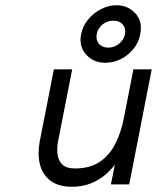

<svg xmlns="http://www.w3.org/2000/svg" viewBox="-20 -705 600 734"><path d="M255 9Q203 9 172.5 -14.5Q142 -38 132.5 -77Q123 -116 132 -165L186 -440H256L202 -165Q197 -139 200 -115Q203 -91 218.5 -76Q234 -61 266 -61Q325 -61 362.5 -87Q400 -113 422 -157.5Q444 -202 454 -256L490 -440H560L474 0H404L419 -75Q386 -33 345 -12Q304 9 255 9ZM382 -465Q338 -465 309.5 -496Q281 -527 290 -574Q296 -605 316.5 -630Q337 -655 366 -670Q395 -685 425 -685Q469 -685 497.5 -654Q526 -623 516 -574Q511 -544 491 -519Q471 -494 442.5 -479.5Q414 -465 382 -465ZM394 -523Q417 -523 435.5 -538Q454 -553 458 -575Q462 -597 449 -611.5Q436 -626 413 -626Q390 -626 372 -611.5Q354 -597 350 -575Q347 -560 352 -548Q357 -536 368 -529.5Q379 -523 394 -523Z"/></svg>

Font: Teachers
Style: Italic
Weight: 400
Italic angle: -11°
Designer: Alfredo Marco Pradil, Chank Diesel
Version: Version 1.001